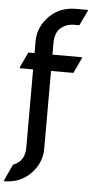

<svg xmlns="http://www.w3.org/2000/svg" viewBox="-70 -785 548 1043"><g transform="rotate(5 204.0 -263.5)"><path d="M-7.3 219.7V214.8L34.2 126Q52.7 118.7 67.4 106.4Q97.7 80.1 97.7 24.4V-399.4H24.4V-404.3L64 -488.3H97.7V-551.8Q97.7 -632.3 158.2 -691.9Q214.8 -747.1 300.3 -747.1H366.2V-742.2L327.1 -660.2H300.3Q256.3 -660.2 225.6 -633.8Q195.3 -607.4 195.3 -551.8V-488.3H356.9V-483.4L317.4 -399.4H195.3V24.4Q195.3 105 134.8 164.6Q78.1 219.7 -7.3 219.7Z"/></g></svg>

Font: Nova Round
Style: Book
Weight: 400
Version: Version 2.000